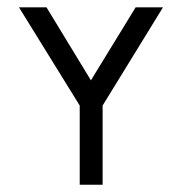

<svg xmlns="http://www.w3.org/2000/svg" viewBox="-20 -508 500 528"><path d="M199.2 0V-217.8L32.2 -487.8H107.9L230 -287.1L353 -487.8H428.2L262.2 -217.8V0Z"/></svg>

Font: Acari Sans Light
Style: Regular
Weight: 300
Designer: Alfredo Marco Pradil and Stefan Peev
Foundry: Hanken Design Co.
Version: Version 1.045;January 11, 2019;FontCreator 11.5.0.2425 64-bi